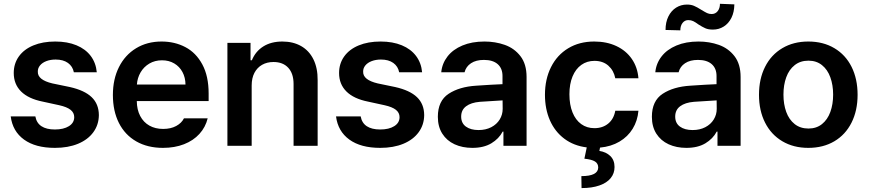

<svg xmlns="http://www.w3.org/2000/svg" viewBox="-20 -751 4475 989"><path d="M266.6 -444.3Q240.2 -444.3 219 -436.3Q197.8 -428.2 186 -413.8Q174.3 -399.4 174.8 -381.8Q173.3 -339.4 250 -321.3L339.8 -302.7Q415.5 -285.6 452.1 -250.5Q488.8 -215.3 489.3 -158.2Q488.8 -108.4 460.9 -70.1Q433.1 -31.7 382.1 -10.5Q331.1 10.7 262.7 10.7Q162.6 10.7 103.8 -32Q44.9 -74.7 35.2 -151.4H162.1Q168 -117.7 193.6 -100.8Q219.2 -84 262.7 -84Q307.6 -84 335 -101.1Q362.3 -118.2 362.3 -147.5Q362.3 -170.4 343.5 -185.3Q324.7 -200.2 285.2 -209L200.2 -227.5Q126.5 -242.2 88.6 -279.8Q50.8 -317.4 50.8 -375Q50.8 -423.3 77.1 -460.2Q103.5 -497.1 151.9 -517.1Q200.2 -537.1 264.6 -537.1Q327.1 -537.1 373.8 -517.8Q420.4 -498.5 447.3 -462.9Q474.1 -427.2 478.5 -378.9H360.4Q354.5 -409.2 330.1 -426.8Q305.7 -444.3 266.6 -444.3Z M561.5 -261.7Q561.5 -343.3 592.8 -405.5Q624 -467.8 680.9 -502.4Q737.8 -537.1 812.5 -537.1Q879.9 -537.1 934.8 -508.3Q989.7 -479.5 1022.2 -419.2Q1054.7 -358.9 1054.7 -269.5V-230.5H684.6Q685.1 -186 702.1 -153.6Q719.2 -121.1 749.5 -104Q779.8 -86.9 820.3 -86.9Q859.9 -86.9 887.7 -102.1Q915.5 -117.2 927.7 -141.6H1049.8Q1038.6 -95.7 1007.3 -61.3Q976.1 -26.9 928 -8.1Q879.9 10.7 819.3 10.7Q740.2 10.7 681.9 -22.7Q623.5 -56.2 592.5 -117.7Q561.5 -179.2 561.5 -261.7ZM935.5 -315.4Q935.1 -351.6 919.9 -379.9Q904.8 -408.2 877.4 -424.3Q850.1 -440.4 814.5 -440.4Q777.8 -440.4 749.3 -423.6Q720.7 -406.7 704.1 -378.2Q687.5 -349.6 685.1 -315.4Z M1276.4 0H1151.4V-530.3H1270.5V-440.4H1277.3Q1295.9 -486.3 1336.2 -511.7Q1376.5 -537.1 1434.6 -537.1Q1489.7 -537.1 1531 -513.7Q1572.3 -490.2 1594.5 -445.3Q1616.7 -400.4 1616.2 -337.9V0H1492.2V-318.4Q1492.2 -372.1 1464.8 -401.9Q1437.5 -431.6 1388.7 -431.6Q1355.5 -431.6 1330.1 -417.2Q1304.7 -402.8 1290.5 -375.7Q1276.4 -348.6 1276.4 -310.5Z M1942.4 -444.3Q1916 -444.3 1894.8 -436.3Q1873.5 -428.2 1861.8 -413.8Q1850.1 -399.4 1850.6 -381.8Q1849.1 -339.4 1925.8 -321.3L2015.6 -302.7Q2091.3 -285.6 2127.9 -250.5Q2164.6 -215.3 2165 -158.2Q2164.6 -108.4 2136.7 -70.1Q2108.9 -31.7 2057.9 -10.5Q2006.8 10.7 1938.5 10.7Q1838.4 10.7 1779.5 -32Q1720.7 -74.7 1710.9 -151.4H1837.9Q1843.8 -117.7 1869.4 -100.8Q1895 -84 1938.5 -84Q1983.4 -84 2010.7 -101.1Q2038.1 -118.2 2038.1 -147.5Q2038.1 -170.4 2019.3 -185.3Q2000.5 -200.2 1960.9 -209L1876 -227.5Q1802.2 -242.2 1764.4 -279.8Q1726.6 -317.4 1726.6 -375Q1726.6 -423.3 1752.9 -460.2Q1779.3 -497.1 1827.6 -517.1Q1876 -537.1 1940.4 -537.1Q2002.9 -537.1 2049.6 -517.8Q2096.2 -498.5 2123 -462.9Q2149.9 -427.2 2154.3 -378.9H2036.1Q2030.3 -409.2 2005.9 -426.8Q1981.4 -444.3 1942.4 -444.3Z M2432.6 -309.6Q2517.1 -315.4 2568.4 -317.4V-359.4Q2568.4 -398.9 2543.5 -420.7Q2518.6 -442.4 2472.7 -442.4Q2432.1 -442.4 2406.2 -425.3Q2380.4 -408.2 2373 -378.9H2252.9Q2257.3 -424.3 2285.2 -460.2Q2313 -496.1 2361.8 -516.6Q2410.6 -537.1 2475.6 -537.1Q2531.2 -537.1 2580.3 -519.8Q2629.4 -502.4 2660.9 -461.7Q2692.4 -420.9 2692.4 -354.5V0H2573.2V-73.2H2569.3Q2549.8 -36.1 2510.7 -12.7Q2471.7 10.7 2413.1 10.7Q2361.8 10.7 2321.5 -7.8Q2281.2 -26.4 2258.3 -62.5Q2235.4 -98.6 2235.4 -149.4Q2235.4 -231.4 2290.8 -267.8Q2346.2 -304.2 2432.6 -309.6ZM2445.3 -81.1Q2481.9 -81.1 2510.3 -95.7Q2538.6 -110.4 2554 -135.5Q2569.3 -160.6 2569.3 -190.4L2568.8 -233.9L2452.1 -226.6Q2406.2 -222.7 2380.9 -203.6Q2355.5 -184.6 2355.5 -150.4Q2355.5 -116.7 2379.9 -98.9Q2404.3 -81.1 2445.3 -81.1Z M3041 -537.1Q3105 -537.1 3155 -513.7Q3205.1 -490.2 3234.6 -447.3Q3264.2 -404.3 3268.6 -347.7H3149.4Q3141.6 -387.7 3113.8 -412.6Q3085.9 -437.5 3042 -437.5Q3003.4 -437.5 2974.4 -416.7Q2945.3 -396 2929.2 -357.2Q2913.1 -318.4 2913.1 -265.6Q2913.1 -211.4 2929 -172.1Q2944.8 -132.8 2973.9 -111.8Q3002.9 -90.8 3042 -90.8Q3084 -90.8 3112.8 -114.3Q3141.6 -137.7 3149.4 -180.7H3268.6Q3264.2 -128.9 3239 -87.9Q3213.9 -46.9 3170.9 -21.5Q3127.9 3.9 3070.8 9.3L3067.4 26.4Q3102.1 31.7 3123.8 52.7Q3145.5 73.7 3145.5 109.4Q3145.5 142.1 3125.7 166.5Q3106 190.9 3067.6 204.3Q3029.3 217.8 2975.6 217.8L2974.6 156.2Q3060.1 156.2 3061.5 112.3Q3061.5 91.3 3044.7 80.8Q3027.8 70.3 2990.2 66.4L3002.4 8.3Q2935.5 0 2887 -36.4Q2838.4 -72.8 2812.7 -131.1Q2787.1 -189.5 2787.1 -262.7Q2787.1 -343.3 2818.4 -405.5Q2849.6 -467.8 2907 -502.4Q2964.4 -537.1 3041 -537.1Z M3535.2 -309.6Q3619.6 -315.4 3670.9 -317.4V-359.4Q3670.9 -398.9 3646 -420.7Q3621.1 -442.4 3575.2 -442.4Q3534.7 -442.4 3508.8 -425.3Q3482.9 -408.2 3475.6 -378.9H3355.5Q3359.9 -424.3 3387.7 -460.2Q3415.5 -496.1 3464.4 -516.6Q3513.2 -537.1 3578.1 -537.1Q3633.8 -537.1 3682.9 -519.8Q3731.9 -502.4 3763.4 -461.7Q3794.9 -420.9 3794.9 -354.5V0H3675.8V-73.2H3671.9Q3652.3 -36.1 3613.3 -12.7Q3574.2 10.7 3515.6 10.7Q3464.4 10.7 3424.1 -7.8Q3383.8 -26.4 3360.8 -62.5Q3337.9 -98.6 3337.9 -149.4Q3337.9 -231.4 3393.3 -267.8Q3448.7 -304.2 3535.2 -309.6ZM3547.9 -81.1Q3584.5 -81.1 3612.8 -95.7Q3641.1 -110.4 3656.5 -135.5Q3671.9 -160.6 3671.9 -190.4L3671.4 -233.9L3554.7 -226.6Q3508.8 -222.7 3483.4 -203.6Q3458 -184.6 3458 -150.4Q3458 -116.7 3482.4 -98.9Q3506.8 -81.1 3547.9 -81.1ZM3518.6 -727.5Q3539.6 -727.5 3554.9 -720.9Q3570.3 -714.4 3592.8 -700.2Q3611.8 -688.5 3622.3 -683.6Q3632.8 -678.7 3645.5 -678.7Q3665 -678.7 3676.8 -693.6Q3688.5 -708.5 3688.5 -731.4L3762.7 -728.5Q3762.2 -688.5 3747.6 -659.2Q3732.9 -629.9 3708 -614.3Q3683.1 -598.6 3652.3 -598.6Q3628.4 -598.6 3613 -605.5Q3597.7 -612.3 3576.2 -626Q3562 -636.7 3550.8 -642.1Q3539.6 -647.5 3525.4 -647.5Q3507.3 -647.5 3495.8 -632.8Q3484.4 -618.2 3484.4 -594.7L3408.2 -596.7Q3408.2 -636.7 3422.9 -666.3Q3437.5 -695.8 3462.6 -711.7Q3487.8 -727.5 3518.6 -727.5Z M3889.6 -262.7Q3889.6 -344.7 3920.9 -406.7Q3952.1 -468.8 4009.8 -502.9Q4067.4 -537.1 4143.6 -537.1Q4220.2 -537.1 4277.8 -502.9Q4335.4 -468.8 4366.5 -406.7Q4397.5 -344.7 4397.5 -262.7Q4397.5 -181.2 4366.2 -119.1Q4335 -57.1 4277.6 -23.2Q4220.2 10.7 4143.6 10.7Q4067.4 10.7 4009.8 -23.4Q3952.1 -57.6 3920.9 -119.4Q3889.6 -181.2 3889.6 -262.7ZM4271.5 -263.7Q4271.5 -313 4257.1 -352.8Q4242.7 -392.6 4214.1 -415.5Q4185.5 -438.5 4144.5 -438.5Q4102.5 -438.5 4073.5 -415.5Q4044.4 -392.6 4030 -353Q4015.6 -313.5 4015.6 -263.7Q4015.6 -213.9 4030 -174.3Q4044.4 -134.8 4073.5 -111.8Q4102.5 -88.9 4144.5 -88.9Q4185.5 -88.9 4214.1 -111.8Q4242.7 -134.8 4257.1 -174.3Q4271.5 -213.9 4271.5 -263.7Z"/></svg>

Font: Pretendard Std SemiBold
Style: Regular
Weight: 600
Designer: Base glyphs from Inter by Rasmus Andersson; Hangeul glyphs from Noto Sans CJK(Source Han Sans) by Jang Soo-young and Kan
Foundry: Kil Hyung-jin
Version: Version 1.309